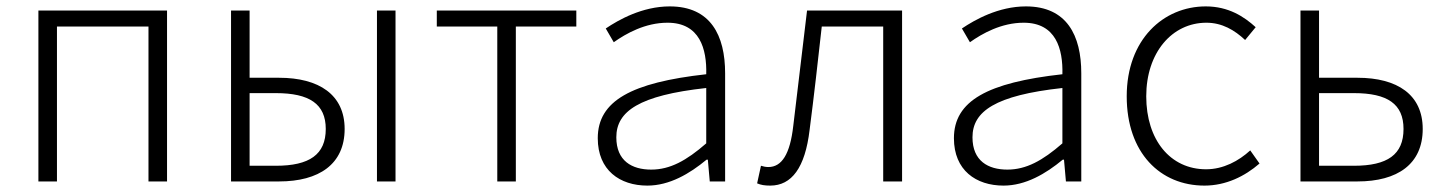

<svg xmlns="http://www.w3.org/2000/svg" viewBox="-20 -567 4514 600"><path d="M100 0H158V-484H444V0H502V-534H100Z M702 0H852C977 0 1057 -54 1057 -164C1057 -271 977 -324 852 -324H760V-534H702ZM760 -49V-276H842C947 -276 998 -242 998 -164C998 -84 947 -49 842 -49ZM1158 0H1216V-534H1158Z M1534 0H1592V-484H1781V-534H1345V-484H1534Z M2003 13C2072 13 2135 -24 2188 -68H2192L2198 0H2246V-338C2246 -456 2201 -547 2073 -547C1987 -547 1913 -505 1873 -478L1898 -435C1936 -462 1996 -496 2066 -496C2167 -496 2189 -414 2187 -335C1953 -309 1848 -252 1848 -135C1848 -35 1917 13 2003 13ZM2015 -37C1955 -37 1906 -64 1906 -138C1906 -219 1977 -269 2187 -292V-119C2125 -65 2074 -37 2015 -37Z M2387 13C2454 13 2496 -43 2510 -161C2524 -269 2536 -376 2548 -484H2740V0H2799V-534H2502C2488 -413 2473 -294 2459 -174C2449 -85 2423 -45 2381 -45C2372 -45 2365 -47 2358 -49L2346 6C2358 11 2369 13 2387 13Z M3116 13C3185 13 3248 -24 3301 -68H3305L3311 0H3359V-338C3359 -456 3314 -547 3186 -547C3100 -547 3026 -505 2986 -478L3011 -435C3049 -462 3109 -496 3179 -496C3280 -496 3302 -414 3300 -335C3066 -309 2961 -252 2961 -135C2961 -35 3030 13 3116 13ZM3128 -37C3068 -37 3019 -64 3019 -138C3019 -219 3090 -269 3300 -292V-119C3238 -65 3187 -37 3128 -37Z M3744 13C3811 13 3870 -16 3916 -56L3887 -97C3851 -64 3803 -38 3749 -38C3637 -38 3562 -130 3562 -266C3562 -403 3643 -496 3750 -496C3799 -496 3838 -473 3871 -442L3904 -482C3868 -515 3819 -547 3748 -547C3616 -547 3501 -444 3501 -266C3501 -89 3606 13 3744 13Z M4044 0H4222C4347 0 4426 -54 4426 -164C4426 -271 4347 -324 4222 -324H4102V-534H4044ZM4102 -49V-276H4211C4316 -276 4366 -242 4366 -164C4366 -84 4316 -49 4211 -49Z"/></svg>

Font: Noto Sans TC Light
Style: Regular
Weight: 300
Designer: Ryoko NISHIZUKA 西塚涼子 (kana, bopomofo & ideographs); Paul D. Hunt (Latin, Greek & Cyrillic); Sandoll Communications 산돌커뮤니
Foundry: Adobe
Version: Version 2.004;hotconv 1.0.118;makeotfexe 2.5.65603